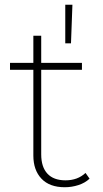

<svg xmlns="http://www.w3.org/2000/svg" viewBox="-20 -783 432 806"><path d="M252 3Q188 3 154 -33Q120 -69 120 -130V-490H22V-519H120V-633H153V-519H324V-490H153V-135Q153 -82 179 -54Q205 -26 255 -26Q306 -26 339 -57L356 -33Q337 -15 309 -6Q281 3 252 3ZM254 -601V-763H284L278 -601Z"/></svg>

Font: Montserrat ExtraLight
Style: Regular
Weight: 200
Designer: Julieta Ulanovsky
Foundry: Julieta Ulanovsky
Version: Version 9.000; ttfautohint (v1.8.4.7-5d5b)